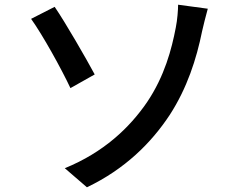

<svg xmlns="http://www.w3.org/2000/svg" viewBox="-20 -760 1040 815"><path d="M255 -46 349 35C510 -42 622 -153 701 -273C774 -386 814 -509 838 -628C843 -650 853 -691 862 -723L736 -740C736 -719 733 -676 726 -642C709 -553 679 -437 604 -326C530 -218 420 -113 255 -46ZM112 -680C162 -610 241 -467 279 -386L382 -444C346 -511 258 -664 212 -731L112 -680Z"/></svg>

Font: Genne Gothic Medium
Style: Regular
Weight: 500
Designer: Ryoko NISHIZUKA (kana & ideographs); Paul D. Hunt (Latin, Greek & Cyrillic); Wenlong ZHANG (bopomofo); Sandoll Communica
Foundry: Adobe Systems Incorporated
Version: Version 1.004;PS 1.004;hotconv 16.6.51;makeotf.lib2.5.65220